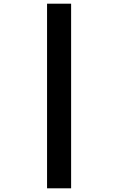

<svg xmlns="http://www.w3.org/2000/svg" viewBox="-20 -770 640 1040"><path d="M234.9 250V-750H365.2V250Z"/></svg>

Font: Office Code Pro D Bold
Style: Regular
Weight: 700
Designer: Nathan Rutzky & Paul D. Hunt
Foundry: Adobe Systems Incorporated
Version: Version 1.004;PS 001.004;hotconv 1.0.70;makeotf.lib2.5.58329